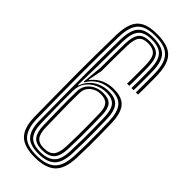

<svg xmlns="http://www.w3.org/2000/svg" viewBox="-261 -848 899 899"><g transform="rotate(45 188.5 -399.0)"><path d="M189 7.6Q116.7 7.6 85.9 -24.4Q55.1 -56.4 54.1 -128.4Q53.2 -202.3 52.4 -271Q51.6 -339.6 51.4 -405.6Q51.3 -471.5 51.8 -537Q52.4 -602.5 53.9 -670.2Q55.4 -717.5 68 -747.5Q80.6 -777.5 109 -792Q137.4 -806.4 185.8 -806.4Q233.4 -806.4 263 -793.5Q292.6 -780.5 307 -751.4Q321.4 -722.3 323.3 -673.4Q323.6 -663.5 323.8 -646.7Q324 -629.8 324 -610.4Q324 -590.9 323.9 -572.8Q323.8 -554.7 323.3 -542.5H308.8Q309.3 -553.6 309.4 -571.6Q309.5 -589.6 309.5 -609.3Q309.5 -629.1 309.4 -646.3Q309.3 -663.5 308.8 -672.9Q307.2 -717.6 294.2 -744.2Q281.2 -770.8 254.7 -782.6Q228.3 -794.3 185.8 -794.3Q142.7 -794.3 117.4 -781.2Q92.1 -768.1 80.9 -740.6Q69.6 -713.1 68.4 -669.8Q66.9 -598.7 66.3 -532.8Q65.8 -466.9 65.9 -402.3Q66.1 -337.6 66.9 -270.4Q67.7 -203.1 68.6 -129Q69.6 -66 95.7 -35.2Q121.8 -4.5 189 -4.5Q251 -4.5 281.7 -32.3Q312.5 -60.2 315.4 -129.8Q316.9 -167.8 317.3 -203.1Q317.8 -238.3 317.3 -275.5Q316.9 -312.7 315.8 -356.1Q314.3 -415 293 -442.1Q271.7 -469.3 220.4 -469.3Q200.5 -469.3 183 -464.9Q165.5 -460.5 151 -452.2Q136.4 -443.8 124.9 -432Q113.4 -420.2 105.1 -405.2H100.7L110.1 -504.9Q110.4 -524.9 110.5 -552.3Q110.5 -579.7 110.9 -609.8Q111.3 -639.8 111.7 -667.6Q113 -717 129.6 -737.6Q146.2 -758.1 185.8 -758.1Q225.5 -758.1 244.5 -739.8Q263.5 -721.6 265.2 -673.8Q265.7 -664 265.9 -647.2Q266 -630.4 266 -610.8Q266 -591.3 265.9 -573.1Q265.8 -555 265.3 -542.5H250.8Q251.3 -553.9 251.4 -572.1Q251.5 -590.2 251.5 -609.9Q251.5 -629.7 251.4 -646.8Q251.2 -663.9 250.7 -673.5Q249.3 -714.8 233.8 -730.4Q218.2 -746 185.8 -746Q154.2 -746 140.6 -728.7Q127 -711.4 125.9 -667.3Q125.5 -642.4 125.1 -613.4Q124.7 -584.4 124.5 -554.9Q124.4 -525.5 124.4 -499.1L110.6 -429.6H114.2Q128.1 -447.4 145.4 -458.9Q162.8 -470.3 183.1 -475.8Q203.5 -481.3 226 -481.3Q280.5 -481.3 304.6 -452.4Q328.8 -423.4 330.3 -356.4Q331.2 -320.2 331.7 -284.2Q332.3 -248.1 331.9 -210.1Q331.6 -172.1 329.9 -129.4Q326.7 -53.8 292.7 -23.1Q258.8 7.6 189 7.6ZM189 -16.5Q130.9 -16.5 107.4 -43.8Q83.8 -71.1 83.1 -129.3Q82.7 -166.9 82.2 -207.5Q81.8 -248 81.5 -289.4Q81.1 -330.9 81 -371.3Q80.9 -411.7 80.9 -449.3Q80.9 -487 81.1 -519.9Q81.4 -540 81.5 -563.5Q81.5 -587 81.9 -613.5Q82.3 -640 82.9 -669.1Q84.1 -707.9 93.7 -732.8Q103.2 -757.8 125.2 -770Q147.3 -782.3 185.8 -782.3Q242.1 -782.3 267.1 -757.7Q292.1 -733.1 294.3 -672.3Q294.8 -659.6 294.9 -634.3Q295 -609 294.9 -583.2Q294.8 -557.3 294.3 -542.5H279.8Q280.3 -555.3 280.4 -572Q280.5 -588.8 280.5 -607Q280.5 -625.3 280.3 -642.7Q280 -660.2 279.5 -674.2Q277.3 -725.6 256.2 -747.9Q235.1 -770.2 185.8 -770.2Q139.1 -770.2 119 -747.3Q98.8 -724.4 97.2 -668.3Q96.4 -631.6 96.2 -589.9Q96.1 -548.2 95.6 -508.1L92.6 -375.4H96.2Q104.2 -399.3 121.1 -417.7Q138 -436.1 162.3 -446.6Q186.6 -457.2 216.3 -457.2Q260.8 -457.2 280.4 -433.7Q300.1 -410.1 301.3 -355.8Q302.4 -315.9 302.8 -280.4Q303.3 -244.8 302.9 -208.6Q302.6 -172.4 300.9 -130.4Q298.4 -67.7 271.3 -42.1Q244.3 -16.5 189 -16.5ZM189 -28.6Q235.9 -28.6 260 -51.1Q284.2 -73.5 286.4 -130.9Q288.1 -173.1 288.4 -208.8Q288.8 -244.5 288.3 -279.8Q287.9 -315.2 286.8 -355.8Q285.6 -403.5 268.5 -424.3Q251.3 -445.1 212 -445.1Q184.4 -445.1 157.7 -433.2Q131 -421.2 113.4 -397.9Q95.8 -374.5 95.4 -340.1Q94.8 -296.1 95.2 -262.1Q95.5 -228.2 96.4 -197Q97.2 -165.7 97.6 -129.4Q98.3 -78.3 118.2 -53.5Q138 -28.6 189 -28.6ZM189 -40.7Q145.6 -40.7 129.2 -62.8Q112.8 -85 112.1 -129.6Q111.3 -181.1 110 -236.3Q108.7 -291.5 109.9 -350.2Q110.8 -388.5 138.2 -410.8Q165.5 -433 204.9 -433Q240 -433 255.7 -415Q271.3 -397 272.3 -355.4Q273.2 -320.2 273.7 -285.5Q274.3 -250.7 273.9 -213.2Q273.6 -175.8 271.9 -131.9Q269.9 -82.6 250.4 -61.7Q230.9 -40.7 189 -40.7ZM189 -52.8Q224.4 -52.8 240.1 -71.5Q255.7 -90.3 257.4 -132.6Q258.9 -172.5 259.3 -206.7Q259.8 -240.9 259.3 -276.3Q258.9 -311.7 257.8 -355.2Q256.9 -390.4 243 -405.7Q229.1 -421 198.2 -421Q168.9 -421 147 -402.9Q125.1 -384.8 124.4 -354Q123.3 -295 124.5 -238.2Q125.8 -181.4 126.6 -129.7Q127.1 -89.4 141.2 -71.1Q155.2 -52.8 189 -52.8Z"/></g></svg>

Font: Big Shoulders Inline Display SC Thin
Style: Regular
Weight: 100
Designer: Patric King
Foundry: XO Type Co
Version: Version 2.002